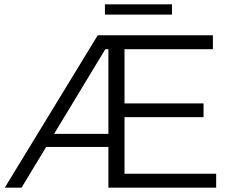

<svg xmlns="http://www.w3.org/2000/svg" viewBox="-20 -862 1073 882"><path d="M2 0 429 -700H502V-636H436L482 -666L79 0ZM169 -187 177 -247H502V-187ZM478 0V-700H958V-636H552V-64H973V0ZM544 -324V-387H915V-324ZM462 -795V-842H770V-795Z"/></svg>

Font: Montserrat Thin
Style: Regular
Weight: 400
Version: Version 9.000